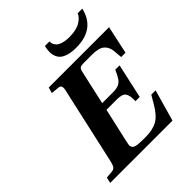

<svg xmlns="http://www.w3.org/2000/svg" viewBox="-238 -1045 1198 1198"><g transform="rotate(-45 361.0 -446.0)"><path d="M40 0 48.8 -38.1 94.2 -42Q114.3 -43.5 123 -55.9Q131.8 -68.4 138.2 -98.1L249 -594.2Q256.3 -621.1 252.9 -634.3Q249.5 -647.5 230 -648.9L179.2 -653.8L189.9 -691.9H722.2L682.1 -506.8H644L639.2 -562Q635.7 -602.1 610.8 -624Q585.9 -646 524.9 -646H456.1Q429.7 -646 420.9 -640.1Q412.1 -634.3 407.2 -612.8L356.9 -387.2H451.2Q483.4 -387.2 501.5 -395Q519.5 -402.8 532.2 -420.4Q544.9 -438 562 -477.1H600.1L549.8 -249H512.2Q514.6 -298.3 500.2 -318.6Q485.8 -338.9 439.9 -338.9H346.2L293 -103Q290.5 -92.8 289.8 -84.7Q289.1 -76.7 291.5 -70.8Q293.9 -64.9 297.1 -60.8Q300.3 -56.6 308.1 -53.7Q315.9 -50.8 323 -49.3Q330.1 -47.9 344 -47.1Q357.9 -46.4 369.4 -46.1Q380.9 -45.9 400.9 -45.9Q462.9 -45.9 502.7 -68.4Q542.5 -90.8 579.1 -153.8L610.8 -208H648.9L589.8 0ZM356 -892.1H397Q395.5 -881.8 399.2 -871.1Q402.8 -860.4 413.3 -848.9Q423.8 -837.4 447.5 -830.3Q471.2 -823.2 504.9 -823.2Q567.9 -823.2 602.5 -845.5Q637.2 -867.7 645 -892.1H686Q652.3 -746.1 486.8 -746.1Q447.8 -746.1 419.9 -754.4Q392.1 -762.7 377.4 -775.9Q362.8 -789.1 356 -808.6Q349.1 -828.1 349.9 -848.1Q350.6 -868.2 356 -892.1Z"/></g></svg>

Font: Linguistics Pro
Style: Bold Italic
Weight: 700
Italic angle: -12°
Designer: Stefan Peev, Context Ltd
Foundry: Stefan Peev, Context Ltd
Version: Version 001.000